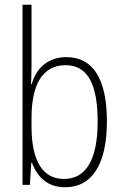

<svg xmlns="http://www.w3.org/2000/svg" viewBox="-20 -780 519 810"><path d="M113 -506V-760H75V0H106L112 -93H115C138 -32 182 10 254 10C371 10 431 -91 431 -268C431 -446 373 -539 260 -539C184 -539 132 -493 114 -425H111C112 -448 113 -480 113 -506ZM257 -505C350 -505 392 -424 392 -268C392 -105 342 -25 250 -25C163 -25 113 -96 113 -247V-283C113 -418 156 -505 257 -505Z"/></svg>

Font: Noto Sans Arabic UI Cn XLt
Style: Regular
Weight: 200
Width: 3
Designer: Monotype Design Team, Nadine Chahine and Nizar Qandah
Foundry: Monotype Imaging Inc.
Version: Version 2.010